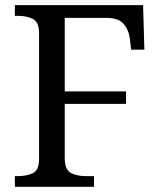

<svg xmlns="http://www.w3.org/2000/svg" viewBox="-20 -717 616 737"><path d="M37.1 0V-41H49.8Q82 -41 106 -52.2Q129.9 -63.5 129.9 -106.4V-589.8Q129.9 -632.8 106 -644.5Q82 -656.2 49.8 -656.2H37.1V-697.3H529.3L534.2 -526.4H483.4L478.5 -568.4Q474.6 -601.6 454.6 -625Q434.6 -648.4 388.7 -648.4H228.5V-366.2H463.9V-318.4H228.5V-111.3Q228.5 -65.4 252 -53.2Q275.4 -41 308.6 -41H340.8V0Z"/></svg>

Font: Noto Serif Todhri
Style: Regular
Weight: 400
Designer: Mikhail Merkuryev
Version: Version 1.000; ttfautohint (v1.8.4.7-5d5b)